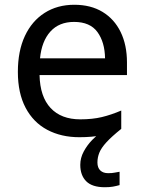

<svg xmlns="http://www.w3.org/2000/svg" viewBox="-20 -566 604 806"><path d="M389 116Q389 138 401 149.5Q413 161 434 161Q451 161 462.5 158.5Q474 156 482 155V211Q468 215 454 217.5Q440 220 420 220Q367 220 342 195Q317 170 317 126Q317 97 331.5 70Q346 43 367.5 21Q389 -1 409 -15L489 -25Q449 7 427 31Q405 55 397 75Q389 95 389 116ZM292 -546Q361 -546 410.5 -516Q460 -486 486.5 -431.5Q513 -377 513 -304V-251H146Q148 -160 192.5 -112.5Q237 -65 317 -65Q368 -65 407.5 -74.5Q447 -84 489 -102V-25Q448 -7 408 1.5Q368 10 313 10Q237 10 178.5 -21Q120 -52 87.5 -113.5Q55 -175 55 -264Q55 -352 84.5 -415Q114 -478 167.5 -512Q221 -546 292 -546ZM291 -474Q228 -474 191.5 -433.5Q155 -393 148 -321H421Q420 -389 389 -431.5Q358 -474 291 -474Z"/></svg>

Font: Noto Sans Kawi
Style: Regular
Weight: 400
Designer: Fadhl Haqq
Version: Version 1.000